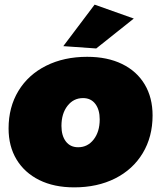

<svg xmlns="http://www.w3.org/2000/svg" viewBox="-20 -800 694 828"><path d="M388 -780 557 -720 395 -591 253 -601ZM638 -302Q638 -210 595.5 -139.5Q553 -69 476.5 -30.5Q400 8 300 8Q213 8 149.5 -23.5Q86 -55 51.5 -112Q17 -169 17 -246Q17 -338 59.5 -408Q102 -478 179 -516.5Q256 -555 356 -555Q443 -555 506.5 -524Q570 -493 604 -436Q638 -379 638 -302ZM245 -257Q245 -215 264 -190Q283 -165 317 -165Q358 -165 384 -198.5Q410 -232 410 -285Q410 -327 391 -352Q372 -377 338 -377Q297 -377 271 -343.5Q245 -310 245 -257Z"/></svg>

Font: TypoPRO Montserrat
Style: Italic
Weight: 900
Italic angle: -11.3°
Designer: Julieta Ulanovsky
Foundry: Julieta Ulanovsky
Version: Version 6.001